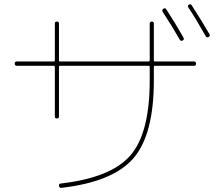

<svg xmlns="http://www.w3.org/2000/svg" viewBox="-20 -862 1040 911"><path d="M833 -673.8Q799.8 -732.4 752 -805.7Q747.1 -814.5 754.9 -820.3Q763.7 -826.2 768.6 -818.4Q811.5 -752.9 850.6 -683.6Q855.5 -674.8 846.7 -669.9Q837.9 -665 833 -673.8ZM956.1 -690.4Q906.2 -778.3 874 -826.2Q868.2 -835 876 -839.8Q884.8 -844.7 889.6 -836.9Q937.5 -762.7 973.6 -700.2Q978.5 -691.4 969.7 -686.5Q960.9 -681.6 956.1 -690.4ZM59.6 -549.8Q49.8 -549.8 49.8 -560.1Q49.8 -570.3 59.6 -570.3H235.4Q240.2 -570.3 240.2 -575.2V-750Q240.2 -759.8 250 -759.8Q259.8 -759.8 259.8 -750V-575.2Q259.8 -570.3 264.6 -570.3H684.6Q689.5 -570.3 690.4 -575.2V-750Q690.4 -759.8 700.2 -759.8Q710 -759.8 710 -750V-575.2Q710 -570.3 714.8 -570.3H900.4Q910.2 -570.3 910.2 -560.1Q910.2 -549.8 900.4 -549.8H714.8Q710 -549.8 710 -544.9V-480.5Q710 -223.6 613.3 -111.3Q516.6 1 271.5 29.3Q262.7 31.2 259.8 19.5Q257.8 10.7 267.6 8.8Q506.8 -18.6 598.6 -124.5Q690.4 -230.5 690.4 -480.5V-544.9Q690.4 -549.8 684.6 -549.8H264.6Q259.8 -549.8 259.8 -544.9V-309.6Q259.8 -299.8 250 -299.8Q240.2 -299.8 240.2 -309.6V-544.9Q240.2 -549.8 235.4 -549.8Z"/></svg>

Font: Rounded-X Mgen+ 1mn thin
Style: Regular
Weight: 100
Designer: [Source Han Sans]
Ryoko NISHIZUKA  (kana & ideographs); Paul D. Hunt (Latin, Greek & Cyrillic); Wenlong ZHANG  (bopomofo
Version: Version 1.059.20150602